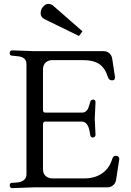

<svg xmlns="http://www.w3.org/2000/svg" viewBox="-20 -963 674 987"><path d="M30 0ZM532 0H157L44 4Q30 4 30 -9.5Q30 -23 41 -23L70 -25Q90 -27 103 -37.5Q116 -48 116 -66V-634Q116 -670 70 -674L41 -677Q30 -677 30 -690.5Q30 -704 44 -704L157 -700H512Q531 -700 543 -688.5Q555 -677 557 -660L571 -568Q573 -550 556.5 -550Q540 -550 535 -566Q520 -614 490 -634Q460 -654 407 -654H250Q228 -654 214.5 -641.5Q201 -629 201 -607V-397Q201 -384 214 -384H400Q414 -384 422 -391Q430 -398 432.5 -404Q435 -410 440 -426L444 -439Q447 -451 459 -451Q471 -451 471 -437L467 -352L471 -271Q471 -258 458 -256Q446 -256 444 -268L441 -286Q432 -338 400 -338H213Q201 -338 201 -324V-92Q201 -71 214.5 -58.5Q228 -46 250 -46H415Q467 -46 504.5 -71.5Q542 -97 557 -146Q562 -162 573.5 -162Q585 -162 589.5 -156.5Q594 -151 593 -144L577 -40Q575 -23 562.5 -11.5Q550 0 532 0ZM208 -865Q189 -875 189 -894.5Q189 -914 201.5 -928.5Q214 -943 228 -943Q242 -943 253 -934L404 -802L386 -778Z"/></svg>

Font: Lustria
Style: Regular
Weight: 400
Designer: Matthew Desmond
Foundry: Matthew Desmond
Version: Version 001.001; ttfautohint (v1.6)